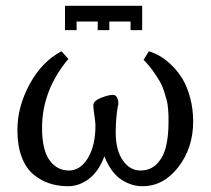

<svg xmlns="http://www.w3.org/2000/svg" viewBox="-20 -625 726 662"><path d="M204.1 -521V-605H470.2V-521H430.2V-550.8H356.9V-521H316.9V-550.8H244.1V-521ZM646 -206.1Q646 -115.2 595 -49.1Q543.9 17.1 471.2 17.1Q453.1 17.1 435.8 12Q418.5 6.8 400.6 -4.2Q382.8 -15.1 366.9 -36.1Q351.1 -57.1 339.8 -85.9Q320.3 -33.7 286.6 -8.3Q252.9 17.1 214.8 17.1Q180.2 17.1 150.6 7.3Q121.1 -2.4 95.2 -23.7Q69.3 -44.9 54.7 -84Q40 -123 40 -176.8Q40 -257.3 82.3 -335Q124.5 -412.6 191.9 -448.2L215.8 -421.9Q125 -313.5 125 -184.1Q125 -108.4 150.6 -72.8Q176.3 -37.1 217.8 -37.1Q256.8 -37.1 283 -79.8Q309.1 -122.6 309.1 -192.9Q309.1 -203.6 305.4 -227.1Q301.8 -250.5 301.8 -262.2Q301.8 -276.9 327.6 -287.4Q353.5 -297.9 370.1 -297.9Q378.4 -297.9 383.3 -289.1Q388.2 -280.3 388.2 -265.1Q385.3 -258.8 382.1 -228.8Q378.9 -198.7 378.9 -168.9Q378.9 -107.4 403.3 -72.3Q427.7 -37.1 463.9 -37.1Q498.5 -37.1 520.8 -59.8Q543 -82.5 552 -118.4Q561 -154.3 561 -203.1Q561 -219.2 561 -224.6Q561 -230 559.6 -248.5Q558.1 -267.1 555.2 -278.1Q552.2 -289.1 546.1 -308.8Q540 -328.6 531 -344.2Q522 -359.9 507.8 -379.9Q493.7 -399.9 475.1 -418.9L493.2 -448.2Q512.7 -442.4 532.5 -430.9Q552.2 -419.4 573.2 -398.7Q594.2 -377.9 609.9 -351.8Q625.5 -325.7 635.7 -287.6Q646 -249.5 646 -206.1Z"/></svg>

Font: Linear Smooth Low Contrast
Style: Regular
Weight: 500
Designer: Philipp H. Poll, Flanker
Foundry: Philipp H. Poll, reworked by Flanker
Version: Version 1.010 | FøM Fix